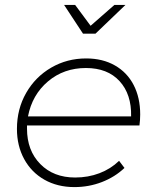

<svg xmlns="http://www.w3.org/2000/svg" viewBox="-20 -760 635 782"><path d="M90 -249V-236Q90 -147 144 -92Q198 -37 286 -37Q339 -37 385 -54.5Q431 -72 465 -105L487 -76Q448 -39 395 -18.5Q342 2 283 2Q214 2 161 -28Q108 -58 78.5 -112Q49 -166 49 -235Q49 -316 86.5 -381.5Q124 -447 188.5 -484.5Q253 -522 331 -522Q398 -522 448 -493.5Q498 -465 524.5 -413.5Q551 -362 551 -294Q551 -272 548 -249ZM94 -286H514Q516 -376 467 -429.5Q418 -483 330 -483Q240 -483 175.5 -428.5Q111 -374 94 -286ZM446 -740H491L369 -623H318L241 -740H286L349 -655Z"/></svg>

Font: Gontserrat ExtraLight
Style: Italic
Weight: 275
Italic angle: -11.3°
Designer: Julieta Ulanovsky
Foundry: Julieta Ulanovsky
Version: Version 6.001